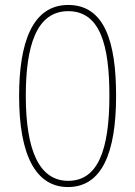

<svg xmlns="http://www.w3.org/2000/svg" viewBox="-20 -745 545 774"><path d="M448 -359C448 -573 403 -725 255 -725C109 -725 57 -570 57 -358C57 -120 124 9 254 9C389 9 448 -125 448 -359ZM84 -359C84 -558 126 -700 255 -700C385 -700 421 -560 421 -359C421 -139 374 -16 255 -16C139 -16 84 -137 84 -359Z"/></svg>

Font: Noto Sans Georgian SemiCondensed Thin
Style: Regular
Weight: 100
Width: 4
Designer: Monotype Design Team, Akaki Razmadze
Foundry: Google LLC
Version: Version 2.005